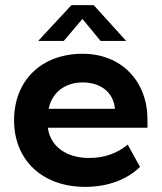

<svg xmlns="http://www.w3.org/2000/svg" viewBox="-20 -720 631 750"><path d="M346 -700H259L129 -560H229L302 -646L373 -560H473ZM35 -250C35 -94 146 10 313 10C405 10 479 -21 527 -68L479 -155C440 -123 390 -103 330 -103C239 -102 176 -149 167 -221H556V-253C556 -404 453 -510 303 -510C142 -510 35 -406 35 -250ZM170 -295C183 -358 233 -398 303 -398C373 -398 423 -360 429 -295Z"/></svg>

Font: Gully SemiBold
Style: Regular
Weight: 600
Designer: jaikishan Patel
Foundry: MagicType
Version: Version 1.000;Glyphs 3.2 (3242)